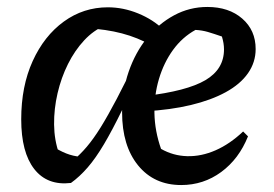

<svg xmlns="http://www.w3.org/2000/svg" viewBox="-20 -522 789 552"><path d="M184 4Q116 12 78.5 -36Q41 -84 41 -179Q41 -274 74 -346.5Q107 -419 163.5 -460Q220 -501 290 -501Q334 -501 377 -483.5Q420 -466 451 -436L415 -392Q376 -414 330.5 -426Q285 -438 228 -441L281 -448Q249 -435 222 -406Q195 -377 175.5 -338Q156 -299 145.5 -254Q135 -209 135.5 -164Q136 -119 150 -80L127 -104Q150 -89 170 -81Q190 -73 213 -71L188 -59Q210 -77 229.5 -100Q249 -123 269.5 -156Q290 -189 315.5 -237.5Q341 -286 375 -357L396 -346Q360 -265 331.5 -206.5Q303 -148 279 -107.5Q255 -67 232 -40.5Q209 -14 184 4ZM501 10Q423 10 377 -46.5Q331 -103 331 -199Q331 -261 350 -316Q369 -371 402.5 -412.5Q436 -454 480.5 -478Q525 -502 576 -502Q638 -502 676.5 -468.5Q715 -435 715 -381Q715 -343 693 -311.5Q671 -280 629 -257Q587 -234 528.5 -220Q470 -206 397 -202V-246Q517 -260 570.5 -291.5Q624 -323 624 -380Q624 -389 622.5 -398Q621 -407 618 -417Q595 -425 578 -430Q561 -435 542 -436Q504 -415 477.5 -378.5Q451 -342 437 -295Q423 -248 424 -196.5Q425 -145 443 -94Q478 -74 518.5 -73Q559 -72 600 -90Q641 -108 679 -144L693 -130Q667 -65 616 -27.5Q565 10 501 10Z"/></svg>

Font: Piazzolla Thin SemiBold
Style: Italic
Weight: 600
Italic angle: -11.3°
Version: Version 2.005